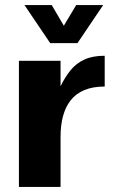

<svg xmlns="http://www.w3.org/2000/svg" viewBox="-20 -741 450 761"><path d="M55 -500H220V-399Q238 -436 260 -463Q282 -490 314.5 -505Q347 -520 395 -520V-398Q348 -398 314.5 -384Q281 -370 260.5 -344Q240 -318 230 -281.5Q220 -245 220 -199V0H55ZM77 -721H185L233 -639L282 -721H389L287 -570H179Z"/></svg>

Font: Moderustic
Style: Bold
Weight: 700
Designer: Tural Alisoy
Foundry: TAFT Foundry
Version: Version 2.120